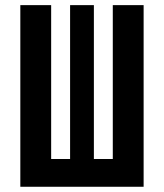

<svg xmlns="http://www.w3.org/2000/svg" viewBox="-20 -713 626 733"><path d="M57.6 0H528.3V-693.4H410.6V-106H338.4V-693.4H247.6V-106H175.3V-693.4H57.6Z"/></svg>

Font: Cascadia Code PL SemiBold
Style: Regular
Weight: 600
Monospace: yes
Designer: Aaron Bell
Foundry: Saja Typeworks
Version: Version 2404.023